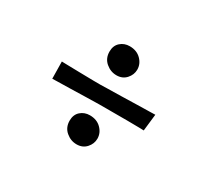

<svg xmlns="http://www.w3.org/2000/svg" viewBox="-83 -601 666 614"><g transform="rotate(30 250.0 -294.5)"><path d="M79 -259 78 -322Q78 -322 96 -321.5Q114 -321 141 -320.5Q168 -320 196.5 -319.5Q225 -319 246 -320Q268 -320 297.5 -321Q327 -322 355.5 -322.5Q384 -323 403 -323.5Q422 -324 422 -324L415 -262Q415 -262 397.5 -262.5Q380 -263 353.5 -263Q327 -263 299.5 -263Q272 -263 251 -263Q232 -263 203 -262Q174 -261 145.5 -260.5Q117 -260 98 -259.5Q79 -259 79 -259ZM251 -116Q229 -116 211.5 -131Q194 -146 194 -171Q194 -193 208 -205.5Q222 -218 242 -218Q268 -218 284 -202Q300 -186 300 -165Q300 -146 286.5 -131Q273 -116 251 -116ZM251 -371Q229 -371 211.5 -386Q194 -401 194 -426Q194 -448 208 -460.5Q222 -473 242 -473Q268 -473 284 -457Q300 -441 300 -420Q300 -401 286.5 -386Q273 -371 251 -371Z"/></g></svg>

Font: Truculenta
Style: Regular
Weight: 400
Designer: Ivan Castro, Eva Sanz & Omnibus-Type Team
Foundry: Omnibus-Type
Version: Version 1.002